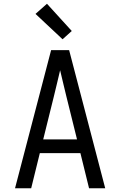

<svg xmlns="http://www.w3.org/2000/svg" viewBox="-20 -1002 640 1022"><path d="M60 0 252 -735H348L540 0H454L408 -187H192L146 0ZM390 -260 333 -490Q325 -524 316.5 -558.5Q308 -593 300 -628Q292 -593 283.5 -558.5Q275 -524 267 -490L210 -260ZM313 -793 169 -928 230 -982 362 -837Z"/></svg>

Font: R Plex Mono
Style: Regular
Weight: 400
Monospace: yes
Designer: Belleve Invis
Foundry: Belleve Invis
Version: Version 31.8.0